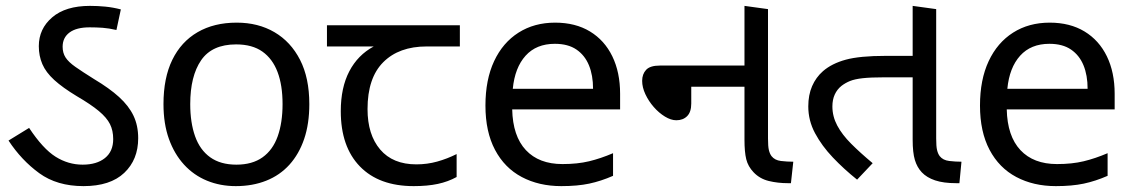

<svg xmlns="http://www.w3.org/2000/svg" viewBox="-20 -623 3862 653"><path d="M264 10Q174 10 113.5 -34Q53 -78 9 -145L79 -188Q126 -117 169 -90Q212 -63 261 -63Q309 -63 337 -85.5Q365 -108 365 -150Q365 -179 354 -201Q343 -223 316 -245.5Q289 -268 241 -296Q193 -325 164.5 -351Q136 -377 124 -405Q112 -433 112 -466Q112 -525 157.5 -564Q203 -603 286 -603Q312 -603 338 -600.5Q364 -598 391 -591L376 -521Q350 -527 329 -528.5Q308 -530 285 -530Q240 -530 216.5 -512.5Q193 -495 193 -464Q193 -443 203 -427.5Q213 -412 236.5 -395.5Q260 -379 300 -354Q352 -323 385 -293Q418 -263 434 -229.5Q450 -196 450 -153Q450 -80 402.5 -35Q355 10 264 10Z M1032 -269Q1032 -202 1014.5 -150.5Q997 -99 964.5 -63Q932 -27 885.5 -8.5Q839 10 782 10Q729 10 684 -8.5Q639 -27 606 -63Q573 -99 554.5 -150.5Q536 -202 536 -269Q536 -358 566 -419.5Q596 -481 652 -513.5Q708 -546 785 -546Q858 -546 913.5 -513.5Q969 -481 1000.5 -419.5Q1032 -358 1032 -269ZM627 -269Q627 -206 643.5 -159.5Q660 -113 695 -88Q730 -63 784 -63Q838 -63 873 -88Q908 -113 924.5 -159.5Q941 -206 941 -269Q941 -333 924 -378Q907 -423 872.5 -447.5Q838 -472 783 -472Q701 -472 664 -418Q627 -364 627 -269Z M1387 10Q1269 10 1204 -57Q1139 -124 1139 -245Q1139 -325 1168 -380.5Q1197 -436 1251 -465H1092V-537H1544V-465H1431Q1337 -465 1283.5 -411.5Q1230 -358 1230 -252Q1230 -165 1273 -114.5Q1316 -64 1396 -64Q1433 -64 1467 -73.5Q1501 -83 1533 -99V-21Q1504 -5 1469 2.5Q1434 10 1387 10Z M1868 -546Q1937 -546 1986.5 -516Q2036 -486 2062.5 -431.5Q2089 -377 2089 -304V-251H1722Q1724 -160 1768.5 -112.5Q1813 -65 1893 -65Q1944 -65 1983.5 -74.5Q2023 -84 2065 -102V-25Q2024 -7 1984 1.5Q1944 10 1889 10Q1813 10 1754.5 -21Q1696 -52 1663.5 -113.5Q1631 -175 1631 -264Q1631 -352 1660.5 -415Q1690 -478 1743.5 -512Q1797 -546 1868 -546ZM1867 -474Q1804 -474 1767.5 -433.5Q1731 -393 1724 -321H1997Q1997 -367 1983 -401Q1969 -435 1940.5 -454.5Q1912 -474 1867 -474Z M2660 0Q2625 0 2594.5 -7.5Q2564 -15 2543 -37Q2524 -57 2518 -81.5Q2512 -106 2512 -148V-603L2592 -592V-152Q2592 -125 2595 -112.5Q2598 -100 2604 -92Q2615 -78 2636 -75.5Q2657 -73 2678 -73L2670 0ZM2280 -214Q2262 -214 2241.5 -226.5Q2221 -239 2203.5 -259Q2186 -279 2175 -302.5Q2164 -326 2164 -348Q2164 -371 2177.5 -385.5Q2191 -400 2224 -400H2548V-328H2331V-271Q2331 -242 2317 -228Q2303 -214 2280 -214Z M2895 -12Q2850 -48 2812.5 -87.5Q2775 -127 2752 -170Q2729 -213 2729 -261Q2729 -300 2742 -330Q2755 -360 2779 -381Q2809 -407 2856.5 -420Q2904 -433 2992 -433H3104V-360H2986Q2941 -360 2914 -357Q2887 -354 2871 -347.5Q2855 -341 2842 -331Q2827 -319 2819 -301.5Q2811 -284 2811 -261Q2811 -227 2827.5 -196Q2844 -165 2875 -134Q2906 -103 2948 -68ZM3232 0Q3189 0 3160.5 -9.5Q3132 -19 3115 -37Q3099 -54 3091.5 -79Q3084 -104 3084 -148V-603L3164 -592V-152Q3164 -125 3167 -112.5Q3170 -100 3176 -92Q3187 -78 3208.5 -75.5Q3230 -73 3250 -73L3243 0Z M3550 -546Q3619 -546 3668.5 -516Q3718 -486 3744.5 -431.5Q3771 -377 3771 -304V-251H3404Q3406 -160 3450.5 -112.5Q3495 -65 3575 -65Q3626 -65 3665.5 -74.5Q3705 -84 3747 -102V-25Q3706 -7 3666 1.5Q3626 10 3571 10Q3495 10 3436.5 -21Q3378 -52 3345.5 -113.5Q3313 -175 3313 -264Q3313 -352 3342.5 -415Q3372 -478 3425.5 -512Q3479 -546 3550 -546ZM3549 -474Q3486 -474 3449.5 -433.5Q3413 -393 3406 -321H3679Q3679 -367 3665 -401Q3651 -435 3622.5 -454.5Q3594 -474 3549 -474Z"/></svg>

Font: lguzrati05
Style: Book
Weight: 400
Designer: Jelle Bosma - Monotype Design Team, Universal Thirst
Foundry: Monotype Imaging Inc.
Version: Version 2.106